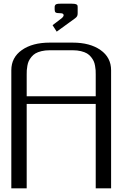

<svg xmlns="http://www.w3.org/2000/svg" viewBox="-20 -1023 686 1043"><path d="M401.9 -982.4V-951.2Q401.9 -940.9 398.9 -935.3Q396 -929.7 388.2 -923.8L288.1 -851.1L265.6 -886.2L317.4 -925.8Q325.7 -934.1 325.7 -940.4Q325.7 -951.2 308.1 -951.2Q287.6 -951.2 282.2 -955.3Q276.9 -959.5 276.9 -971.7V-982.4Q276.9 -987.8 277.3 -990.2Q277.8 -992.7 280.5 -996.3Q283.2 -1000 290 -1001.5Q296.9 -1002.9 308.1 -1002.9H370.6Q385.7 -1002.9 392.6 -1000.2Q399.4 -997.6 400.6 -994.1Q401.9 -990.7 401.9 -982.4ZM375 -791.5Q468.8 -791.5 526.1 -751.2Q583.5 -710.9 583.5 -641.6V0H500V-458.5H125V0Q125 0 41.5 0V-641.6Q41.5 -710.9 98.9 -751.2Q156.2 -791.5 250 -791.5ZM500 -500V-618.7Q500 -631.8 499.5 -641.6Q499 -651.4 496.3 -666Q493.7 -680.7 488.8 -691.2Q483.9 -701.7 474.6 -713.4Q465.3 -725.1 452.6 -732.7Q439.9 -740.2 419.9 -745.1Q399.9 -750 375 -750H250Q225.1 -750 205.1 -745.1Q185.1 -740.2 172.4 -732.7Q159.7 -725.1 150.4 -713.4Q141.1 -701.7 136.2 -691.2Q131.3 -680.7 128.7 -666Q126 -651.4 125.5 -641.6Q125 -631.8 125 -618.7V-500Z"/></svg>

Font: Gputeks
Style: Regular
Weight: 500
Version: Version 0.9